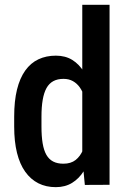

<svg xmlns="http://www.w3.org/2000/svg" viewBox="-20 -770 536 800"><path d="M322.8 -110.4V-750H436.5V0L333.5 0.5ZM39.1 -242.7V-284.2Q39.1 -349.1 50.8 -396.7Q62.5 -444.3 85.2 -476.1Q107.9 -507.8 140.1 -522.9Q172.4 -538.1 212.9 -538.1Q252.4 -538.1 281.2 -520.3Q310.1 -502.4 330.1 -469.7Q350.1 -437 362.1 -391.8Q374 -346.7 378.4 -291V-233.4Q373 -179.7 361.3 -135Q349.6 -90.3 329.6 -58.1Q309.6 -25.9 280.5 -8.1Q251.5 9.8 212.4 9.8Q171.9 9.8 139.9 -6.3Q107.9 -22.5 85.2 -54.2Q62.5 -85.9 50.8 -133.1Q39.1 -180.2 39.1 -242.7ZM152.8 -284.2V-242.7Q152.8 -202.1 157.7 -172.9Q162.6 -143.6 173.3 -124.8Q184.1 -106 201.7 -96.9Q219.2 -87.9 244.1 -87.9Q275.4 -87.9 295.2 -103.5Q314.9 -119.1 325.9 -145.8Q336.9 -172.4 341.3 -205.1V-318.8Q338.9 -344.7 331.5 -366.9Q324.2 -389.2 312.5 -405.8Q300.8 -422.4 283.9 -431.9Q267.1 -441.4 244.6 -441.4Q219.7 -441.4 202.1 -431.9Q184.6 -422.4 173.8 -403.1Q163.1 -383.8 158 -354.2Q152.8 -324.7 152.8 -284.2Z"/></svg>

Font: Roboto Condensed Medium
Style: Regular
Weight: 500
Designer: Christian Robertson
Foundry: Google
Version: Version 3.0